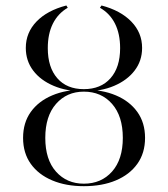

<svg xmlns="http://www.w3.org/2000/svg" viewBox="-20 -651 597 683"><path d="M278.2 11.3Q214.5 11.3 165.7 -9.3Q116.9 -29.8 89.5 -68.1Q62.1 -106.5 62.1 -160.5Q62.1 -214.5 89.5 -252.8Q116.9 -291.1 165.7 -311.7Q214.5 -332.3 278.2 -332.3Q343.5 -332.3 392.3 -311.7Q441.1 -291.1 468.5 -252.8Q496 -214.5 496 -160.5Q496 -106.5 468.5 -68.1Q441.1 -29.8 392.3 -9.3Q343.5 11.3 278.2 11.3ZM278.2 2.4Q340.3 2.4 378.6 -40.7Q416.9 -83.9 416.9 -160.5Q416.9 -237.9 378.6 -281.5Q340.3 -325 278.2 -325Q217.7 -325 179.4 -281.5Q141.1 -237.9 141.1 -160.5Q141.1 -83.1 179.4 -40.3Q217.7 2.4 278.2 2.4ZM278.2 -325.8Q217.7 -325.8 171 -345.6Q124.2 -365.3 98 -400Q71.8 -434.7 71.8 -480.6Q71.8 -534.7 109.7 -574.2Q147.6 -613.7 216.1 -631.5L221 -623.4Q186.3 -603.2 168.1 -566.9Q150 -530.6 150 -479.8Q150 -411.3 183.9 -372.6Q217.7 -333.9 278.2 -333.9Q338.7 -333.9 373 -372.6Q407.3 -411.3 407.3 -479.8Q407.3 -530.6 389.1 -566.9Q371 -603.2 335.5 -623.4L341.1 -631.5Q408.9 -613.7 447.2 -574.2Q485.5 -534.7 485.5 -480.6Q485.5 -434.7 458.9 -400Q432.3 -365.3 385.9 -345.6Q339.5 -325.8 278.2 -325.8Z"/></svg>

Font: Playfair 144pt SemiExpanded Light
Style: Regular
Weight: 300
Width: 6
Designer: Claus Eggers Sørensen
Foundry: Claus Eggers Sørensen
Version: Version 2.203